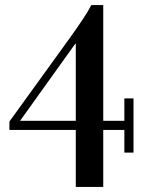

<svg xmlns="http://www.w3.org/2000/svg" viewBox="-20 -735 596 755"><path d="M278 0V-224H17V-257L254 -585Q319 -675 339 -715H386V-260H469V-348H505V-135H469V-224H386V0ZM59 -260H278V-563H276Z"/></svg>

Font: Bailleul Roman
Style: Roman
Weight: 400
Version: Version 1